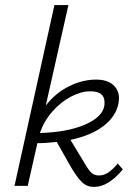

<svg xmlns="http://www.w3.org/2000/svg" viewBox="-20 -731 526 755"><path d="M463 -65Q406 4 350 4Q322 4 303 -14Q284 -32 259 -74L203 -173Q163 -168 127 -168L89 0H37L194 -711H249L160 -316Q198 -365 251 -391.5Q304 -418 358 -418Q401 -418 424.5 -397.5Q448 -377 448 -344Q448 -339 446 -325Q436 -273 387 -235.5Q338 -198 257 -181L311 -92Q327 -64 338.5 -52.5Q350 -41 369 -41Q389 -41 406.5 -53Q424 -65 443 -88ZM137 -208Q244 -211 313 -240.5Q382 -270 390 -314Q391 -319 391 -329Q391 -372 335 -372Q299 -372 259 -351Q219 -330 186 -292.5Q153 -255 137 -208Z"/></svg>

Font: Ysabeau Semilight
Style: Italic
Weight: 300
Italic angle: -12°
Designer: Christian Thalmann (Catharsis Fonts)
Version: Version 0.003